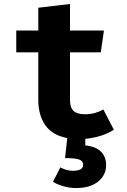

<svg xmlns="http://www.w3.org/2000/svg" viewBox="-20 -685 640 968"><path d="M399 145Q399 125 376.5 118.5Q354 112 308 112L319 11Q244 -3 208.5 -53.5Q173 -104 173 -182V-421H62V-531H173V-646L333 -665V-531H504L488 -421H333V-182Q333 -142 351 -125.5Q369 -109 408 -109Q436 -109 459 -115.5Q482 -122 501 -133L554 -31Q527 -13 489.5 -1Q452 11 410 15V48Q464 54 489.5 80Q515 106 515 147Q515 198 474.5 230.5Q434 263 365 263Q329 263 298 253.5Q267 244 247 232L284 159Q299 167 315 171.5Q331 176 348 176Q372 176 385.5 169Q399 162 399 145Z"/></svg>

Font: Qzxlaeiskcpccdgjqmyffctclhy
Style: Regular
Weight: 700
Monospace: yes
Designer: Carrois Corporate & Edenspiekermann
Foundry: Carrois Corporate GbR & Edenspiekermann AG
Version: Version 2.001